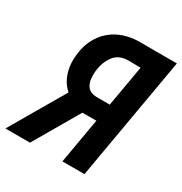

<svg xmlns="http://www.w3.org/2000/svg" viewBox="-218 -836 913 961"><g transform="rotate(30 238.5 -355.5)"><path d="M362.3 -261.2H226.1L182.6 -281.7Q118.2 -311.5 91.6 -365.7Q64.9 -419.9 70.8 -488.8Q76.7 -558.6 108.9 -608.6Q141.1 -658.7 194.6 -685.1Q248 -711.4 316.9 -711.4L528.3 -710.9L404.8 0H277.3L381.8 -601.6L311 -602.5Q256.8 -602.1 229.5 -566.2Q202.1 -530.3 195.8 -480.5Q192.4 -453.1 195.6 -427.2Q198.7 -401.4 213.9 -383.8Q229 -366.2 261.7 -364.7L379.9 -364.3ZM275.4 -318.4 89.8 0H-52.2L133.8 -318.4Z"/></g></svg>

Font: Roboto Condensed SemiBold
Style: Italic
Weight: 600
Italic angle: -12°
Designer: Christian Robertson
Foundry: Google
Version: Version 3.008; 2023